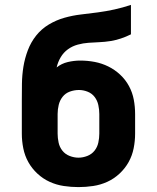

<svg xmlns="http://www.w3.org/2000/svg" viewBox="-20 -755 640 783"><path d="M300 8Q270 8 240 3.5Q210 -1 182.5 -13.5Q155 -26 132.5 -47Q110 -68 95.5 -94Q81 -120 75 -150Q69 -180 69 -210V-290Q69 -304 69 -317.5Q69 -331 69 -344Q69 -379 69.5 -414Q70 -449 75.5 -483Q81 -517 93.5 -550Q106 -583 127.5 -610Q149 -637 179 -655Q209 -673 242.5 -682.5Q276 -692 310.5 -696Q345 -700 379 -704.5Q413 -709 447 -716.5Q481 -724 514 -735V-615Q494 -605 473 -598Q452 -591 430 -587.5Q408 -584 385.5 -583Q363 -582 341 -580.5Q319 -579 297 -573Q275 -567 257 -554Q239 -541 227.5 -521.5Q216 -502 211 -480Q231 -496 256.5 -502Q282 -508 307 -508Q337 -508 366 -502.5Q395 -497 421.5 -484Q448 -471 470 -450.5Q492 -430 506 -404Q520 -378 525.5 -349Q531 -320 531 -290V-210Q531 -180 525 -150Q519 -120 504.5 -94Q490 -68 467.5 -47Q445 -26 417.5 -13.5Q390 -1 360 3.5Q330 8 300 8ZM300 -112Q318 -112 336 -119Q354 -126 365.5 -140.5Q377 -155 381 -173.5Q385 -192 385 -210V-290Q385 -308 381 -326.5Q377 -345 366 -359.5Q355 -374 337.5 -381Q320 -388 302 -388Q283 -388 265 -381.5Q247 -375 235.5 -360.5Q224 -346 219.5 -327.5Q215 -309 215 -290V-210Q215 -192 219 -173.5Q223 -155 234.5 -140.5Q246 -126 264 -119Q282 -112 300 -112Z"/></svg>

Font: Iosevka Curly Heavy Extended
Style: Regular
Weight: 900
Width: 7
Monospace: yes
Designer: Belleve Invis
Foundry: Belleve Invis
Version: Version 11.1.0; ttfautohint (v1.8.3)